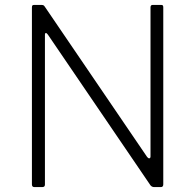

<svg xmlns="http://www.w3.org/2000/svg" viewBox="-20 -762 795 782"><path d="M636 -742H602C596 -742 593 -738.7 593 -732V-125C593 -119.7 591 -117 587 -117C585 -117 582.3 -119 579 -123L163 -734C161 -737.3 159 -739.5 157 -740.5C155 -741.5 151.7 -742 147 -742H120C116 -742 113.3 -741.3 112 -740C110.7 -738.7 110 -735.7 110 -731V-11C110 -3.7 113.3 0 120 0H152C159.3 0 163 -3.3 163 -10V-621C163 -625 164.2 -627.2 166.5 -627.5C168.8 -627.8 171.7 -625.7 175 -621L593 -7C597 -2.3 602 0 608 0H613H635C641.7 0 645 -3.7 645 -11V-732C645 -736 644.3 -738.7 643 -740C641.7 -741.3 639.3 -742 636 -742Z"/></svg>

Font: Libre Franklin ExtraLight
Style: Regular
Weight: 275
Designer: Pablo Impallari, Rodrigo Fuenzalida
Foundry: Impallari Type
Version: Version 1.002; ttfautohint (v1.5)